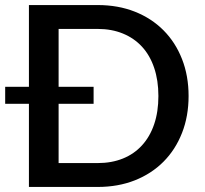

<svg xmlns="http://www.w3.org/2000/svg" viewBox="-20 -740 810 760"><path d="M366.5 -94.5Q422 -94.5 466.5 -112.5Q511 -130.5 542.2 -164.8Q573.5 -199 590.2 -248.2Q607 -297.5 607 -360Q607 -422 590.2 -471.5Q573.5 -521 542.2 -555Q511 -589 466.5 -607.2Q422 -625.5 366.5 -625.5H212V-396.5H350.5V-329H212V-94.5ZM366.5 -720Q447.5 -720 513.8 -693.8Q580 -667.5 627.2 -620Q674.5 -572.5 700.5 -506.2Q726.5 -440 726.5 -360Q726.5 -280 700.5 -213.8Q674.5 -147.5 627.2 -100Q580 -52.5 513.8 -26.2Q447.5 0 366.5 0H94.5V-329H0.5V-396.5H94.5V-720Z"/></svg>

Font: TypoPRO Lato
Style: Regular
Weight: 600
Designer: Lukasz Dziedzic with Adam Twardoch and Botio Nikoltchev
Foundry: tyPoland Lukasz Dziedzic
Version: Version 2.010; 2014-09-01; http://www.latofonts.com/